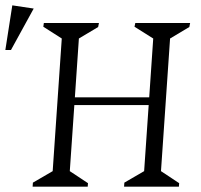

<svg xmlns="http://www.w3.org/2000/svg" viewBox="-101 -698 753 718"><path d="M21 0 22 -15 96 -58 130 -554 61 -598 63 -612H269L266 -597L194 -554L179 -334H457L472 -554L402 -598L405 -612H610L607 -597L535 -554L501 -58L569 -13L568 0H363L364 -15L438 -58L455 -305H177L160 -58L228 -13L227 0ZM-81 -511 -55 -678 25 -666 -60 -511Z"/></svg>

Font: Ancizar Serif Light
Style: Italic
Weight: 300
Italic angle: -4°
Designer: Cesar Puertas, Viviana Monsalve, Julian Moncada, Julian Prieto, Jose Castro, Felipe Aragon, Mariel Hernandez, Sara Alarc
Version: Version 8.100